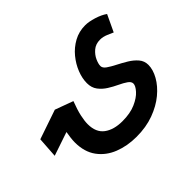

<svg xmlns="http://www.w3.org/2000/svg" viewBox="-261 -705 1169 1169"><g transform="rotate(-45 323.5 -121.0)"><path d="M32 -12Q32 -44 42.5 -103Q53 -162 87 -239L204 -196Q183 -141 174.5 -102Q166 -63 166 -35Q166 36 210.5 69Q255 102 329 102Q396 102 442.5 81.5Q489 61 513.5 33.5Q538 6 538 -13Q538 -30 518 -44Q498 -58 468 -72Q438 -86 408.5 -104.5Q379 -123 359 -149.5Q339 -176 339 -215Q339 -256 356.5 -300.5Q374 -345 406 -384Q438 -423 482.5 -447.5Q527 -472 581 -472Q612 -472 654 -459Q696 -446 724 -426L673 -318Q660 -324 634 -335Q608 -346 583 -346Q545 -346 520 -324.5Q495 -303 483 -276Q471 -249 471 -231Q471 -213 492.5 -198Q514 -183 545.5 -167Q577 -151 608.5 -132Q640 -113 661.5 -88Q683 -63 683 -29Q683 12 657.5 57.5Q632 103 585 142Q538 181 471.5 205.5Q405 230 322 230Q243 230 177 204Q111 178 71.5 124Q32 70 32 -12ZM-112 -41 -103 -174 87 -239 204 -196 80 -106Z"/></g></svg>

Font: Noto Sans Arabic ExtCond
Style: Bold
Weight: 700
Width: 2
Designer: Monotype Design Team, Nadine Chahine, Nizar Qandah and Khaled Hosny
Foundry: Monotype Imaging Inc.
Version: Version 2.012; ttfautohint (v1.8.4.7-5d5b)